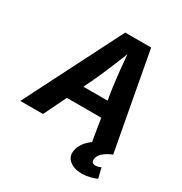

<svg xmlns="http://www.w3.org/2000/svg" viewBox="-232 -884 1189 1251"><g transform="rotate(30 362.0 -259.0)"><path d="M-21.6 0 347.9 -727.5H542.8L677.4 0H517.7L459.5 -351Q450 -416.5 441.4 -498.6Q432.8 -580.8 424.7 -676.2H457.1Q419.1 -582.8 385.4 -500.9Q351.6 -418.9 319.8 -351L149 0ZM161.8 -168.8 181 -285.8H569.1L549.8 -168.8ZM559.7 210.3Q503.5 210.3 468.7 182.4Q433.8 154.5 441.9 104.8Q447.5 72.5 470.2 43.2Q493 14 526.9 -7.8L677.4 0Q634.6 18.6 611.4 38.8Q588.1 59 583.5 84.3Q580.6 101.5 588.2 111Q595.8 120.4 613 120.4Q624.2 120.4 634.3 117.1Q644.4 113.8 652.6 109.1L671.5 185.6Q651.9 195.7 620.9 203Q590 210.3 559.7 210.3Z"/></g></svg>

Font: Inter Variable
Style: Italic
Weight: 400
Italic angle: -9.39999°
Designer: Rasmus Andersson
Foundry: rsms
Version: Version 4.001;git-9221beed3